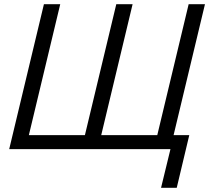

<svg xmlns="http://www.w3.org/2000/svg" viewBox="-20 -713 1000 918"><path d="M750 185 795 0H24L190 -693H268L118 -67H386L536 -693H614L464 -67H732L882 -693H960L810 -67H885L825 185Z"/></svg>

Font: Ubuntu Sans
Style: Italic
Weight: 400
Italic angle: -13.5°
Designer: Dalton Maag Ltd
Foundry: Dalton Maag Ltd
Version: Version 1.006